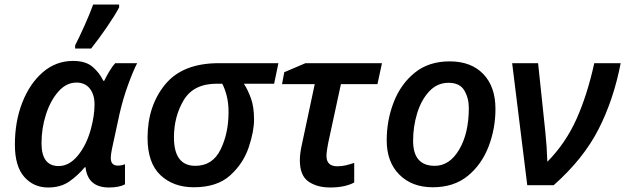

<svg xmlns="http://www.w3.org/2000/svg" viewBox="-20 -821 2771 851"><path d="M193 10Q249 10 287 -16.5Q325 -43 356 -80H359Q369 10 463 10Q508 10 534 -4V-93Q519 -87 502 -87Q471 -87 471 -121Q471 -135 476 -160L510 -317Q525 -383 548 -446Q571 -509 588 -541H491Q477 -526 463.5 -503Q450 -480 442 -463H438Q420 -500 389.5 -525.5Q359 -551 304 -551Q228 -551 170 -501Q112 -451 79 -367Q46 -283 46 -180Q46 -84 87.5 -37Q129 10 193 10ZM240 -85Q164 -85 164 -186Q164 -253 184 -314.5Q204 -376 239 -415.5Q274 -455 319 -455Q357 -455 378 -428.5Q399 -402 399 -358Q399 -309 383 -250Q364 -179 325.5 -132Q287 -85 240 -85ZM313 -606H384Q419 -650 454.5 -702Q490 -754 508 -788V-801H393Q379 -762 355.5 -709.5Q332 -657 313 -620Z M839 9Q942 9 1000 -43.5Q1058 -96 1082 -167Q1106 -238 1106 -291Q1106 -348 1092 -386Q1078 -424 1061 -450H1195L1214 -541H950Q789 -541 711.5 -446Q634 -351 634 -210Q634 -99 691 -45Q748 9 839 9ZM846 -86Q751 -86 751 -212Q751 -305 794.5 -377.5Q838 -450 941 -450H965Q977 -427 985 -395.5Q993 -364 993 -324Q993 -230 957.5 -158Q922 -86 846 -86Z M1444 10Q1508 10 1550 -12V-99Q1529 -92 1511.5 -88Q1494 -84 1475 -84Q1427 -84 1427 -130Q1427 -147 1434 -184L1491 -448H1653L1673 -541H1334L1240 -501L1230 -448H1375L1319 -185Q1309 -142 1309 -111Q1309 -43 1347 -16.5Q1385 10 1444 10Z M1898 9Q1992 9 2053.5 -41.5Q2115 -92 2145.5 -171.5Q2176 -251 2176 -338Q2176 -437 2122 -493Q2068 -549 1973 -549Q1880 -549 1818 -498.5Q1756 -448 1725 -368Q1694 -288 1694 -199Q1694 -103 1750 -47Q1806 9 1898 9ZM1907 -86Q1811 -86 1811 -197Q1811 -260 1829 -319Q1847 -378 1882.5 -416Q1918 -454 1968 -454Q2018 -454 2038 -420Q2058 -386 2058 -343Q2058 -231 2015.5 -158.5Q1973 -86 1907 -86Z M2317 0H2434Q2566 -117 2633 -248.5Q2700 -380 2731 -541H2614Q2583 -400 2535 -293Q2487 -186 2406 -104Q2404 -171 2397 -237L2365 -541H2250Z"/></svg>

Font: Noto Sans UI Medium
Style: Italic
Weight: 500
Italic angle: -12°
Designer: Monotype Design Team
Foundry: Monotype Imaging Inc.
Version: Version 1.901